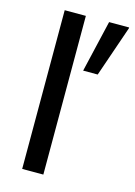

<svg xmlns="http://www.w3.org/2000/svg" viewBox="-109 -759 575 818"><g transform="rotate(15 178.5 -350.0)"><path d="M72.5 0V-700H165.8V0ZM215 -471.7 268.3 -700H356.7V-696.7L279.2 -471.7Z"/></g></svg>

Font: Funnel Display
Style: Regular
Weight: 400
Designer: NORD ID, Kristian Moeller
Foundry: Dicotype
Version: Version 1.000